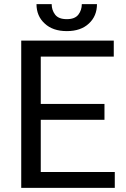

<svg xmlns="http://www.w3.org/2000/svg" viewBox="-20 -907 608 927"><path d="M176.8 -76.7V-328.6H484.4V-405.3H176.8V-633.8H529.3V-710.9H82.5V0H534.2V-76.7ZM375 -887.2C375 -868.2 369.6 -851.1 358.4 -836.4C347.2 -821.8 328.6 -814.5 302.7 -814.5C275.9 -814.5 257.3 -821.8 246.1 -836.4C234.9 -851.1 229.5 -868.2 229.5 -887.2H156.2C156.2 -848.6 169.4 -817.4 195.8 -793.5C221.7 -769 257.3 -756.8 302.7 -756.8C347.7 -756.8 383.3 -769 409.2 -793.5C435.1 -817.4 448.2 -848.6 448.2 -887.2Z"/></svg>

Font: Vazirmatn
Style: Regular
Weight: 400
Designer: Saber Rastikerdar
Foundry: Saber Rastikerdar
Version: Version 33.003